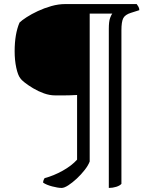

<svg xmlns="http://www.w3.org/2000/svg" viewBox="-20 -724 775 944"><path d="M283 200Q265 200 236.5 192.5Q208 185 192 174Q192 167 194.5 161Q197 155 199 152Q244 140 288 115.5Q332 91 359 61V-257Q325 -255 297.5 -255Q270 -255 251 -255Q224 -255 196 -265Q168 -275 143 -290Q118 -305 101 -318.5Q84 -332 80 -339Q68 -354 60 -391Q52 -428 52 -472Q52 -557 76 -613Q87 -624 111 -639.5Q135 -655 166 -669.5Q197 -684 232 -694Q267 -704 301 -704H652Q655 -700 660 -692Q665 -684 665 -674L624 -661Q595 -652 586 -634.5Q577 -617 577 -575V180Q569 189 551.5 194.5Q534 200 515 200V-582Q515 -619 521.5 -636Q528 -653 532 -657H421V70Q414 89 396.5 111.5Q379 134 357.5 154Q336 174 316 187Q296 200 283 200Z"/></svg>

Font: Texturina Light
Style: Regular
Weight: 300
Designer: Guillermo Torres Carreño
Foundry: Omnibus-Type
Version: Version 1.002; ttfautohint (v1.8.3)